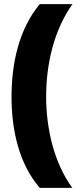

<svg xmlns="http://www.w3.org/2000/svg" viewBox="-20 -754 399 932"><path d="M36 -284C36 -123 72 41 173 158H331C242 36 204 -130 204 -285C204 -443 242 -609 332 -734H173C72 -613 36 -447 36 -284Z"/></svg>

Font: Noto Sans Arabic UI Bk
Style: Regular
Weight: 900
Designer: Monotype Design Team, Nadine Chahine and Nizar Qandah
Foundry: Monotype Imaging Inc.
Version: Version 2.010